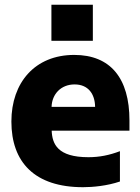

<svg xmlns="http://www.w3.org/2000/svg" viewBox="-20 -786 597 816"><path d="M374.6 -766H198.5V-612.6H374.6ZM530.2 -274.1C530.2 -453.5 449.6 -552.6 295.5 -552.6C128.9 -552.6 28.4 -435.4 28.4 -269.5C28.4 -96.6 127.1 9.6 333.1 9.6C374.3 9.6 435.4 3.9 489.7 -14.6V-143.5C445 -126.4 402 -117.9 355.8 -117.9C224.8 -117.9 202.1 -173.7 199.6 -230.8H530.2ZM199.2 -331.7C200.6 -386 239.3 -427.2 296.9 -427.2C354.4 -427.2 383.5 -387.4 384.2 -331.7Z"/></svg>

Font: TID UI Extra Bold
Style: Regular
Weight: 800
Designer: The TID Project Authors
Foundry: Bakken & Bæck
Version: Version 1.001;hotconv 1.0.109;makeotfexe 2.5.65596